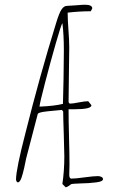

<svg xmlns="http://www.w3.org/2000/svg" viewBox="-20 -779 499 819"><path d="M273.9 13.7 283.2 6.8Q288.6 4.4 324.7 3.4Q359.4 2.9 389.6 -1Q419.4 -4.4 419.4 -15.1Q419.4 -21 412.6 -24.4Q405.8 -27.8 397.5 -27.8Q379.9 -27.8 340.8 -22.5Q301.8 -17.1 284.2 -17.1Q275.4 -17.1 275.4 -34.2Q275.4 -45.4 275.9 -54.7Q276.4 -64 276.4 -75.2Q276.4 -124 274.4 -194.3Q272.5 -264.6 272.5 -313H298.8Q370.1 -313 370.1 -330.1L356.4 -347.2Q341.3 -347.2 316.9 -342.3Q290 -336.9 277.3 -336.9L272.5 -342.8Q272.5 -381.8 273.9 -459.5Q275.4 -537.1 275.4 -576.2Q275.4 -604.5 272 -650.9Q268.6 -697.3 268.6 -725.1Q318.4 -731 367.2 -731L373.5 -743.2Q373.5 -758.8 342.3 -758.8Q331.5 -758.8 303.2 -756.3Q274.9 -753.9 265.1 -753.9Q253.4 -753.9 243.2 -739.7Q232.9 -725.6 219.2 -680.2Q149.4 -454.6 88.4 -210.9Q48.8 -58.6 48.3 -13.2Q48.3 -9.3 50.8 -5.1Q53.2 -1 56.2 -1Q64.5 -1 71.8 -21Q77.6 -37.6 83.7 -65.2Q89.8 -92.8 91.3 -102.1L141.1 -293Q142.6 -297.9 164.1 -301.8Q179.7 -304.2 212.9 -307.1Q240.7 -309.6 244.1 -310.1L249.5 -303.2Q249.5 -278.8 252 -208Q254.4 -137.2 254.4 -111.8Q254.4 -50.8 246.1 5.9L260.3 20Q266.1 19 273.9 13.7ZM252.4 -563Q252.4 -519.5 251 -440.9L248.5 -335.9Q211.4 -326.7 148.4 -324.2Q149.9 -340.3 172.4 -426.8Q194.8 -513.2 217.8 -593.3Q240.7 -673.3 246.1 -680.2Q252.4 -632.8 252.4 -563Z"/></svg>

Font: Amatica SC
Style: Regular
Weight: 400
Version: Version 2.000